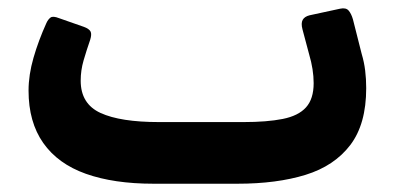

<svg xmlns="http://www.w3.org/2000/svg" viewBox="-20 -439 959 464"><path d="M351 5Q255 5 187.5 -19Q120 -43 84.5 -93.5Q49 -144 49 -220Q49 -258 61 -299.5Q73 -341 92 -383Q96 -392 102 -396.5Q108 -401 123 -395L183 -374Q196 -369 199 -362.5Q202 -356 198 -343Q189 -317 182 -293Q175 -269 175 -244Q175 -188 223 -166Q271 -144 364 -144H569Q625 -144 663 -151.5Q701 -159 719.5 -179.5Q738 -200 738 -238Q738 -271 727 -308L711 -368Q707 -383 711.5 -391Q716 -399 728 -402L802 -418Q816 -421 822.5 -413.5Q829 -406 833 -392L854 -309Q860 -289 862.5 -268.5Q865 -248 865 -226Q865 -139 826.5 -88.5Q788 -38 718.5 -16.5Q649 5 554 5Z"/></svg>

Font: Rubik SemiBold
Style: Italic
Weight: 600
Italic angle: -12°
Designer: Hubert and Fischer
Foundry: Hubert and Fischer
Version: Version 2.300;gftools[0.9.30]